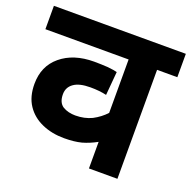

<svg xmlns="http://www.w3.org/2000/svg" viewBox="-113 -735 847 848"><g transform="rotate(20 310.0 -311.0)"><path d="M620.1 -512.2H524.9V0H391.1V-125Q357.4 -106.4 323.2 -96.7Q289.1 -87.9 242.2 -87.9Q183.6 -87.9 137.7 -108.4Q90.8 -128.9 64 -168.9Q37.1 -209 37.1 -269Q37.1 -352.5 95.7 -401.4Q155.3 -451.2 252 -451.2Q274.4 -451.2 314.5 -449.2Q348.6 -445.8 360.8 -441.9L351.1 -331.1Q317.9 -338.9 274.9 -338.9Q223.1 -338.9 197.3 -320.3Q170.9 -301.8 170.9 -269Q170.9 -229.5 195.3 -213.9Q220.2 -199.2 253.9 -199.2Q296.9 -199.2 331.5 -215.8Q366.7 -234.4 391.1 -261.2V-512.2H0V-622.1H620.1Z"/></g></svg>

Font: Droid Sans Thai
Style: Bold
Weight: 700
Designer: Steve Matteson
Foundry: Ascender Corporation
Version: Version 1.00